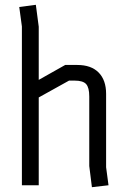

<svg xmlns="http://www.w3.org/2000/svg" viewBox="-20 -770 527 798"><path d="M421 -75 431 0 362 8 351 -80V-369Q351 -406 338 -420.5Q325 -435 290 -435H267L141 -365V0H71V-660L60 -741L129 -750L141 -659V-438L251 -500H301Q359 -500 390 -468.5Q421 -437 421 -380Z"/></svg>

Font: Strong
Style: Regular
Weight: 400
Designer: Roman Shchyukin (Gaslight Type Foundry)
Foundry: Cyreal (www.cyreal.org)
Version: Version 1.001